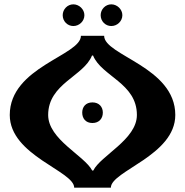

<svg xmlns="http://www.w3.org/2000/svg" viewBox="-20 -865 853 885"><path d="M318 -745C345 -745 369 -767 369 -795C369 -822 345 -845 318 -845C291 -845 269 -822 269 -795C269 -767 291 -745 318 -745ZM493 -745C520 -745 544 -767 544 -795C544 -822 520 -845 493 -845C466 -845 444 -822 444 -795C444 -767 466 -745 493 -745ZM25 -335C25 -148 322 -77 322 0H491C491 -77 788 -148 788 -335C788 -557 460 -609 460 -700H353C353 -609 25 -557 25 -335ZM202 -335C202 -480 366 -513 404 -609H409C448 -513 611 -482 611 -335C611 -222 444 -148 410 -79H405C369 -148 202 -222 202 -335ZM359 -346C359 -319 375 -298 406 -298C437 -298 454 -319 454 -346C454 -372 437 -393 406 -393C375 -393 359 -372 359 -346Z"/></svg>

Font: Brassia
Style: Regular
Weight: 400
Designer: Ariel Martín Pérez
Foundry: Tunera Type Foundry
Version: Version 1.600;hotconv 1.0.109;makeotfexe 2.5.65596